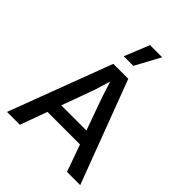

<svg xmlns="http://www.w3.org/2000/svg" viewBox="-248 -1029 1161 1161"><g transform="rotate(45 332.5 -448.5)"><path d="M471 -173H193L130 0H20L269 -660H397L646 0H533ZM439 -260 363 -472 333 -567H330L302 -474L224 -260ZM450 -897 363 -737H281L346 -897Z"/></g></svg>

Font: Work Sans Medium
Style: Regular
Weight: 500
Designer: Wei Huang
Foundry: Wei Huang
Version: Version 1.500